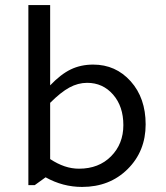

<svg xmlns="http://www.w3.org/2000/svg" viewBox="-20 -730 654 758"><path d="M92 -710H178V-393Q220 -437 259.5 -456Q299 -475 348 -475Q437 -475 496 -409Q555 -343 555 -239Q555 -133 484 -62.5Q413 8 304 8Q266 8 230 -1.5Q194 -11 160 -30L117 1H92ZM467 -236Q467 -310 426.5 -356.5Q386 -403 324 -403Q288 -403 254 -384.5Q220 -366 178 -324V-102Q207 -83 235 -73.5Q263 -64 292 -64Q370 -64 418.5 -113Q467 -162 467 -236Z"/></svg>

Font: Intel One Mono
Style: Regular
Weight: 400
Monospace: yes
Designer: Fred Shallcrass
Foundry: Frere-Jones Type LLC
Version: Version 1.400;hotconv 1.1.0;makeotfexe 2.6.0;FJTRelease1.4